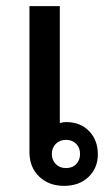

<svg xmlns="http://www.w3.org/2000/svg" viewBox="-20 -596 355 626"><path d="M299 -93Q299 -48 268.5 -19Q238 10 189 10Q139 10 107.5 -20.5Q76 -51 76 -100V-576H175V-195Q186 -198 196 -198Q242 -198 270.5 -168.5Q299 -139 299 -93ZM241 -94Q241 -114 228.5 -127Q216 -140 195 -140Q175 -140 162 -127Q149 -114 149 -94Q149 -74 162 -61Q175 -48 195 -48Q216 -48 228.5 -61Q241 -74 241 -94Z"/></svg>

Font: Sarabun Medium
Style: Regular
Weight: 500
Designer: Suppakit Chalermlarp | Katatrad Co.,Ltd.
Foundry: Cadson Demak Co.,Ltd.
Version: Version 1.000; ttfautohint (v1.6)